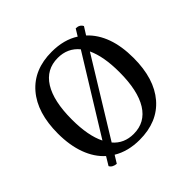

<svg xmlns="http://www.w3.org/2000/svg" viewBox="-138 -664 823 823"><g transform="rotate(-45 273.5 -252.5)"><path d="M503 -254Q503 -128 442.5 -57.5Q382 13 273 13Q203 13 152 -18L131 16Q107 14 99 -2L122 -40Q84 -74 64 -128.5Q44 -183 44 -254Q44 -380 104.5 -450.5Q165 -521 273 -521Q347 -521 398 -488L417 -519Q440 -519 449 -501L427 -466Q503 -395 503 -254ZM158 -98 369 -440Q333 -484 273 -484Q203 -484 166 -425Q129 -366 129 -254Q129 -156 158 -98ZM417 -254Q417 -349 390 -406L180 -64Q215 -23 273 -23Q343 -23 380 -82.5Q417 -142 417 -254Z"/></g></svg>

Font: Arima Madurai
Style: Regular
Weight: 400
Designer: Joana Correia and Natanael Gama
Foundry: NDISCOVER
Version: Version 1.020